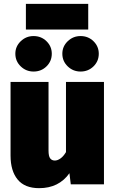

<svg xmlns="http://www.w3.org/2000/svg" viewBox="-20 -961 604 1001"><path d="M522 0H349L342 -58Q287 20 184 20Q109 20 72 -25Q35 -70 35 -150V-534H233V-176Q233 -147 241.5 -135.5Q250 -124 266 -124Q280 -124 295.5 -135Q311 -146 324 -168V-534H522ZM250 -681Q250 -642 222.5 -615Q195 -588 155 -588Q116 -588 88 -615Q60 -642 60 -681Q60 -719 88 -746Q116 -773 155 -773Q195 -773 222.5 -746Q250 -719 250 -681ZM495 -681Q495 -642 467.5 -615Q440 -588 400 -588Q361 -588 333 -615Q305 -642 305 -681Q305 -719 333 -746Q361 -773 400 -773Q440 -773 467.5 -746Q495 -719 495 -681ZM115 -807V-941H440V-807Z"/></svg>

Font: FiraGO Heavy
Style: Regular
Weight: 900
Designer: bBox Type
Foundry: bBox Type GmbH
Version: Version 1.001